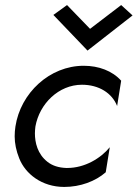

<svg xmlns="http://www.w3.org/2000/svg" viewBox="-20 -730 544 759"><path d="M336 -616 245 -710 191 -671 326 -530 504 -669 459 -710ZM120 -230C136 -320 212 -395 304 -395C371 -395 423 -362 443 -311L459 -411C424 -450 370 -470 311 -470C176 -470 61 -362 41 -230C39 -217 38 -204 38 -191C38 -163 44 -134 56 -104C80 -43 145 9 234 9C297 9 357 -13 398 -49L414 -148C378 -104 315 -66 246 -66C245 -66 243 -66 242 -66C212 -67 187 -75 168 -90C128 -121 118 -167 118 -203C118 -212 119 -221 120 -230Z"/></svg>

Font: Jost
Style: Italic
Weight: 400
Italic angle: -5°
Version: Version 3.710